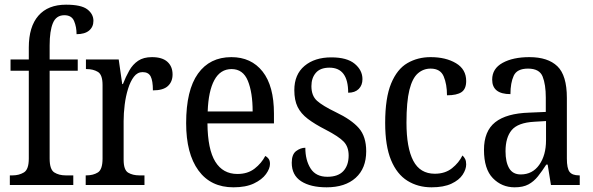

<svg xmlns="http://www.w3.org/2000/svg" viewBox="-20 -790 2532 820"><path d="M22 0V-41H34Q61 -41 82 -53.5Q103 -66 103 -113V-488H25V-536H103V-587Q103 -676 144 -723Q185 -770 262 -770Q327 -770 353 -750Q379 -730 379 -701Q379 -675 360.5 -659.5Q342 -644 307 -644Q307 -675 296.5 -700Q286 -725 255 -725Q220 -725 206 -691.5Q192 -658 192 -596V-536H312V-488H192V-113Q192 -66 212 -53.5Q232 -41 260 -41H293V0Z M346 0V-41H349Q378 -41 398 -53.5Q418 -66 418 -113V-427Q418 -471 398 -483Q378 -495 350 -495H347V-536H487L502 -431H505Q517 -462 532 -488.5Q547 -515 570 -530.5Q593 -546 629 -546Q673 -546 695 -526Q717 -506 717 -472Q717 -441 697 -422.5Q677 -404 633 -404Q633 -445 623.5 -463.5Q614 -482 589 -482Q567 -482 552 -462.5Q537 -443 527 -411Q517 -379 512.5 -342.5Q508 -306 508 -273V-108Q508 -64 527.5 -52.5Q547 -41 575 -41H597V0Z M977 10Q880 10 827.5 -62Q775 -134 775 -264Q775 -405 825.5 -475.5Q876 -546 968 -546Q1053 -546 1101.5 -484.5Q1150 -423 1150 -305V-263H866Q867 -152 899.5 -99.5Q932 -47 994 -47Q1038 -47 1067.5 -70Q1097 -93 1113 -124Q1121 -120 1127 -112Q1133 -104 1133 -90Q1133 -70 1116 -46.5Q1099 -23 1064.5 -6.5Q1030 10 977 10ZM1059 -314Q1059 -395 1038.5 -445Q1018 -495 969 -495Q921 -495 895.5 -448Q870 -401 867 -314Z M1375 10Q1306 10 1266 -16Q1226 -42 1226 -95Q1226 -131 1245 -145Q1264 -159 1284 -159Q1284 -106 1306.5 -70.5Q1329 -35 1378 -35Q1424 -35 1446.5 -59.5Q1469 -84 1469 -126Q1469 -163 1448 -185Q1427 -207 1371 -236Q1324 -260 1294.5 -282.5Q1265 -305 1251 -333.5Q1237 -362 1237 -405Q1237 -472 1280.5 -508.5Q1324 -545 1395 -545Q1462 -545 1495 -517.5Q1528 -490 1528 -452Q1528 -426 1512 -410Q1496 -394 1467 -394Q1467 -501 1387 -501Q1348 -501 1329 -479Q1310 -457 1310 -422Q1310 -381 1334 -359.5Q1358 -338 1414 -311Q1481 -279 1512.5 -243Q1544 -207 1544 -144Q1544 -71 1499 -30.5Q1454 10 1375 10Z M1823 10Q1765 10 1720 -18Q1675 -46 1650 -106.5Q1625 -167 1625 -265Q1625 -372 1650.5 -433.5Q1676 -495 1720 -520.5Q1764 -546 1819 -546Q1884 -546 1927.5 -520Q1971 -494 1971 -444Q1971 -410 1951 -396.5Q1931 -383 1889 -383Q1889 -430 1875 -463.5Q1861 -497 1819 -497Q1788 -497 1764.5 -476.5Q1741 -456 1728.5 -406Q1716 -356 1716 -266Q1716 -159 1745 -103.5Q1774 -48 1837 -48Q1881 -48 1910.5 -71.5Q1940 -95 1955 -126Q1962 -120 1966.5 -111Q1971 -102 1971 -88Q1971 -67 1956 -44Q1941 -21 1908 -5.5Q1875 10 1823 10Z M2178 10Q2123 10 2085 -29Q2047 -68 2047 -150Q2047 -230 2095 -268Q2143 -306 2241 -309L2311 -312V-373Q2311 -429 2297.5 -463Q2284 -497 2235 -497Q2188 -497 2174 -466.5Q2160 -436 2160 -388Q2082 -388 2082 -450Q2082 -497 2126.5 -521.5Q2171 -546 2241 -546Q2320 -546 2360.5 -507Q2401 -468 2401 -372V-113Q2401 -71 2412.5 -56Q2424 -41 2453 -41H2456V0H2333L2319 -87H2313Q2295 -59 2277.5 -37Q2260 -15 2237 -2.5Q2214 10 2178 10ZM2204 -45Q2254 -45 2283 -86Q2312 -127 2312 -191V-273L2261 -270Q2192 -266 2165.5 -234.5Q2139 -203 2139 -144Q2139 -98 2154.5 -71.5Q2170 -45 2204 -45Z"/></svg>

Font: Noto Serif Thai Condensed
Style: Regular
Weight: 400
Width: 3
Designer: Monotype Design Team
Foundry: Monotype Imaging Inc.
Version: Version 2.002; ttfautohint (v1.8.4.7-5d5b)